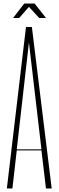

<svg xmlns="http://www.w3.org/2000/svg" viewBox="-20 -1059 330 1079"><path d="M49.8 0 74.2 -213.9H212.9L238.3 0H270.5L159.2 -907.2H126L18.6 0ZM67.4 -958H87.9L142.6 -1020.5L200.2 -958H225.6H238.3L174.8 -1039.1H116.2L53.7 -958ZM142.6 -820.3 212.9 -219.7H74.2Z"/></svg>

Font: Caledo
Style: Light
Weight: 300
Designer: BSozoo
Foundry: BSozoo
Version: Version 002.000